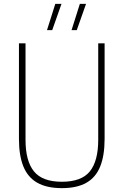

<svg xmlns="http://www.w3.org/2000/svg" viewBox="-20 -964 639 993"><path d="M300 9Q222 9 173 -18.8Q124 -46.5 101 -103Q78 -159.5 78 -246V-740H112V-241Q112 -131.5 155.5 -77.8Q199 -24 300 -24Q401.5 -24 444.8 -77.8Q488 -131.5 488 -241V-740H521V-246Q521 -159.5 498.2 -103Q475.5 -46.5 426.8 -18.8Q378 9 300 9ZM350 -808 393 -944H425L377 -808ZM223 -808 266 -944H298L250 -808Z"/></svg>

Font: Encode Sans Condensed Thin
Style: Regular
Weight: 100
Width: 3
Designer: Multiple Designers
Foundry: Impallari Type
Version: Version 3.002